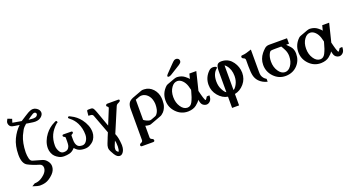

<svg xmlns="http://www.w3.org/2000/svg" viewBox="-57 -1539 4864 2634"><g transform="rotate(-20 2375.0 -222.0)"><path d="M139.2 -702.6 123.5 -652.8Q123.5 -650.9 126.5 -650.4L252 -628.9L329.6 -678.7Q386.7 -715.8 410.2 -723.6Q432.1 -731.9 451.7 -731.9Q478 -731.9 500.5 -716.8Q543.5 -690.9 545.4 -647.5Q545.4 -617.2 517.6 -590.8Q482.4 -557.6 424.3 -557.6Q410.2 -557.6 394.5 -559.6L325.7 -569.8Q306.2 -572.8 296.4 -574.7Q254.9 -540.5 236.8 -509Q218.8 -477.5 201.2 -439.5Q159.2 -343.8 156.2 -205.6Q156.2 -159.7 165.8 -117.7Q175.3 -75.7 205.1 -67.4L338.9 -29.3Q377.4 -16.6 404.3 18.6Q431.6 53.2 432.1 93.8Q432.1 152.8 385.3 201.2Q356 231.4 322.8 252.4Q269.5 288.1 192.9 288.1Q185.1 288.1 177.2 287.6Q163.1 286.6 147.9 282.2L83 262.2L129.4 234.4H141.1Q180.2 231.9 215.8 212.4Q250 193.4 276.9 167.5Q319.8 126 321.8 79.6Q321.3 31.7 279.8 18.6Q184.1 -9.3 116.7 -45.4Q50.8 -80.6 50.8 -208.5Q50.8 -210.4 50.8 -210.9Q51.8 -341.3 96.4 -434.3Q141.1 -527.3 207 -588.4L139.6 -598.6Q121.1 -602.1 102.5 -606.4Q61 -619.6 56.6 -668.9Q56.6 -691.4 78.1 -726.6ZM346.2 -613.3 415 -607.9Q446.8 -607.9 463.4 -621.3Q480 -634.8 480 -649.9Q478 -674.8 451.7 -676.8Q433.6 -676.8 389.9 -645.3Q346.2 -613.8 346.2 -613.3Z M635.7 24.4Q594.2 24.4 562.3 7.3Q530.3 -9.8 510.3 -29.8Q489.7 -48.8 475.3 -83.3Q460.9 -117.7 460.9 -155.3Q460.9 -206.5 480 -255.9Q499 -305.2 531.2 -347.2Q586.9 -419.9 664.1 -456.5Q673.3 -460.9 683.6 -466.8Q688.5 -468.3 692.4 -468.3Q708.5 -468.3 708.5 -441.9Q700.7 -441.9 689.9 -432.1Q626 -375 595.7 -310.1Q564.5 -243.2 564.5 -156.2Q564.5 -128.9 572.8 -105Q581.1 -81.1 592.3 -64Q613.3 -30.3 651.9 -30.3Q700.7 -30.3 720.7 -59.1Q734.4 -78.6 738 -98.6Q741.7 -118.7 741.7 -153.3V-207Q741.7 -220.2 725.6 -225.8Q709.5 -231.4 709.5 -245.6Q709.5 -261.7 728.5 -261.7L838.9 -260.3Q857.9 -260.3 857.9 -244.1Q857.9 -230 841.8 -224.4Q825.7 -218.8 825.7 -205.6V-145Q825.7 -87.4 850.6 -56.2Q871.1 -30.3 921.4 -30.3Q957 -30.3 981 -64Q1009.3 -103.5 1009.3 -156.2Q1009.3 -248.5 970.7 -326.2Q938 -390.1 884.3 -431.2Q864.7 -445.3 864.7 -451.7Q864.7 -468.3 880.9 -468.3Q884.8 -468.3 889.6 -466.8Q899.9 -460.9 909.2 -456.5Q986.8 -419.9 1042 -347.2Q1073.7 -305.2 1093.3 -255.9Q1112.8 -206.5 1112.8 -155.3Q1112.8 -117.7 1098.1 -83.3Q1083.5 -48.8 1063.5 -29.8Q1043 -9.8 1011 7.3Q979 24.4 938 24.4H936Q878.9 24.4 841.3 2.9Q825.7 -6.8 810.5 -21.5Q807.6 -23.9 798.8 -34.7L792 -35.6Q783.2 -25.4 778.8 -21.5Q749 7.3 711.7 15.9Q674.3 24.4 635.7 24.4Z M1403.3 -6.8Q1424.3 45.9 1430.2 133.8Q1431.2 144.5 1431.2 155.3Q1431.2 229.5 1392.1 266.1Q1376 280.8 1356.4 280.8Q1340.8 280.8 1321.8 270.5Q1303.7 259.8 1283.7 228.5Q1268.6 205.6 1253.4 174.3Q1238.8 145.5 1238.8 125.5V121.1Q1240.7 89.4 1253.2 60.8Q1265.6 32.2 1275.9 4.4Q1279.3 -6.3 1283.9 -16.8Q1288.6 -27.3 1293 -38.1L1310.1 -79.6L1205.6 -358.4Q1196.3 -379.9 1172.9 -381.3L1136.2 -384.3L1142.6 -447.3Q1142.6 -464.8 1164.6 -464.8H1202.1Q1229.5 -464.8 1242.2 -440.2Q1254.9 -415.5 1266.6 -382.8L1344.7 -165L1434.6 -385.3Q1436.5 -390.6 1436.5 -395Q1436.5 -397.9 1435.5 -400.4Q1432.6 -408.2 1426.3 -411.6Q1412.6 -418.5 1412.6 -429.2Q1412.6 -433.1 1414.1 -436Q1420.4 -451.7 1438.5 -451.7H1594.2Q1612.8 -451.7 1612.8 -437.5Q1612.8 -434.1 1611.3 -430.2Q1606.4 -419.4 1591.8 -413.3Q1577.1 -407.2 1566.4 -400.4Q1553.7 -392.1 1547.4 -376.5L1397 -21.5ZM1327.6 191.4Q1329.6 200.7 1347.2 216.3Q1352.5 221.7 1354.5 221.7Q1355.5 221.7 1358.9 216.8Q1370.6 197.3 1371.6 152.3V144.5Q1371.6 86.9 1362.3 60.5L1338.4 117.7Q1325.2 147.9 1325.2 172.4Q1325.2 182.1 1327.6 191.4Z M1822.8 180.2Q1822.8 204.1 1846.4 212.6Q1870.1 221.2 1870.1 239.7Q1870.1 259.3 1848.1 259.3H1687.5Q1665 259.3 1665 239.7Q1665 221.2 1689 212.6Q1712.9 204.1 1712.9 180.2V-275.9Q1712.9 -321.8 1729.2 -354.2Q1745.6 -386.7 1797.4 -408.2L1805.7 -411.1L1930.2 -457.5Q1946.8 -463.9 1960 -463.9Q1972.7 -463.9 1980.5 -463.4Q2052.2 -460.9 2105.5 -404.3Q2155.8 -349.1 2163.6 -271.5Q2165 -252.9 2165 -234.9Q2165 -208 2161.6 -183.6Q2155.3 -141.1 2129.4 -99.6Q2116.2 -77.1 2085 -53.7Q2072.8 -43.9 2057.6 -39.1Q2019.5 -24.4 1981.4 -10.3Q1943.4 3.9 1905.3 17.6Q1893.1 22 1881.8 22Q1851.6 20.5 1822.8 11.7ZM1822.8 -369.1V-74.7Q1837.9 -61.5 1865 -49.3Q1892.1 -37.1 1912.6 -36.1Q1919.9 -36.1 1928.2 -39.1Q1944.8 -44.9 1961.7 -51.3Q1978.5 -57.6 1996.1 -64.5Q2003.9 -67.4 2010.3 -73.7Q2037.6 -102.5 2047.4 -145Q2054.7 -179.2 2054.7 -212.4Q2054.7 -222.7 2054.2 -231.9Q2048.3 -297.9 2018.6 -338.4Q1988.8 -378.9 1945.8 -391.6Q1929.7 -396 1912.6 -396Q1907.2 -396 1902.3 -395.5Q1894 -394.5 1880.9 -390.6Q1871.1 -386.7 1850.8 -379.4Q1830.6 -372.1 1822.8 -369.1Z M2398.4 -525.4Q2374.5 -510.7 2358.4 -510.7Q2353.5 -510.7 2352.1 -511.7Q2339.4 -513.2 2339.4 -524.4Q2339.4 -534.7 2358.9 -554.7L2415.5 -613.3Q2427.2 -625 2458.3 -657.5Q2489.3 -689.9 2502.4 -697.8Q2515.6 -705.6 2529.8 -705.6Q2540.5 -705.6 2551.3 -701.2Q2576.7 -690.4 2576.7 -661.6Q2576.7 -645 2564.7 -633.3Q2552.7 -621.6 2542 -614.7ZM2459 -466.8Q2522.5 -463.9 2565.9 -430.7Q2609.4 -397.5 2616.7 -380.4L2622.1 -398.9Q2627.9 -423.3 2636.2 -454.6H2737.3Q2723.6 -398.9 2713.4 -356.7Q2703.1 -314.5 2677.2 -210.4Q2672.9 -193.8 2671.4 -188Q2679.2 -157.7 2685.8 -130.9Q2692.4 -104 2698.7 -85.4Q2714.4 -37.1 2722.2 -37.1Q2729 -37.1 2753.9 -78.1L2792.5 -80.1Q2792.5 -26.9 2771.2 -2.4Q2750 22 2721.7 25.9Q2717.3 26.4 2713.4 26.4Q2690.4 26.4 2668.9 11.7Q2644.5 -4.4 2635.7 -40Q2632.3 -54.7 2627.9 -71.3L2625 -80.1Q2625 -79.6 2626.5 -73.7Q2613.3 -46.4 2567.4 -10Q2521.5 26.4 2447.8 28.8H2440.9Q2342.8 28.8 2272.5 -43.9Q2201.7 -117.2 2201.7 -217.8V-219.2Q2202.1 -328.1 2283.2 -403.8Q2294.4 -414.1 2313.5 -420.7Q2332.5 -427.2 2367.7 -440.4Q2388.2 -448.2 2413.6 -457.5Q2439.9 -466.8 2457 -466.8ZM2582 -236.8Q2577.6 -251.5 2573.7 -268.1Q2569.8 -284.7 2565.4 -298.8Q2548.3 -349.1 2516.6 -380.6Q2484.9 -412.1 2448.2 -414.6H2442.9Q2394 -414.6 2358.4 -364.7Q2317.9 -309.1 2317.9 -226.6V-224.6Q2317.9 -143.6 2357.9 -84Q2396 -26.4 2448.2 -23.9H2454.1Q2500 -23.9 2526.4 -74.7Q2556.6 -134.3 2576.2 -214.4Q2580.1 -231 2582 -236.8Z M3127.9 -35.2Q3150.9 -43 3179 -93Q3207 -143.1 3207.5 -211.4Q3207.5 -311.5 3152.8 -373Q3134.8 -392.6 3128.4 -394H3127.9ZM3127.9 22.5V189H3025.9V24.9Q2947.8 12.7 2888.2 -58.6Q2830.1 -127.9 2830.1 -217.8V-219.2Q2830.6 -328.1 2911.6 -403.8Q2936 -425.8 2967.3 -425.8Q2975.1 -425.8 2983.9 -424.8Q3019.5 -418 3019.5 -403.8Q3019.5 -397.9 3013.2 -392.6Q2946.3 -339.8 2946.3 -226.6V-224.1Q2946.3 -157.2 2974.6 -104.5Q3002.4 -51.3 3025.9 -40.5V-350.6Q3025.9 -415 3045.4 -440.9Q3062 -462.9 3105 -462.9Q3118.2 -462.9 3133.8 -460.9Q3217.3 -449.7 3268.6 -377.4Q3319.8 -305.2 3321.3 -219.2V-216.3Q3321.3 -126.5 3265.1 -60.1Q3206.5 8.3 3127.9 22.5Z M3541.5 -150.4Q3541.5 -114.7 3546.9 -97.2Q3561 -50.8 3607.4 -23.4V18.1Q3535.2 1 3489.3 -46.9Q3457 -81.1 3444.1 -127.9Q3431.2 -174.8 3431.2 -270V-362.8Q3431.2 -387.2 3407.5 -395.8Q3383.8 -404.3 3383.8 -422.4Q3383.8 -442.4 3405.3 -442.4Q3434.6 -443.8 3464.4 -451.7Q3494.1 -459.5 3541.5 -475.6Z M3870.1 -371.6Q3813 -371.6 3797.9 -367.9Q3782.7 -364.3 3771.5 -343.8Q3744.1 -293.9 3744.1 -226.6V-224.6Q3744.1 -143.6 3784.2 -84Q3822.3 -26.4 3874.5 -23.9H3880.4Q3928.7 -23.9 3964.4 -73.7Q4004.9 -128.9 4005.4 -211.4Q4005.4 -262.2 3983.6 -306.4Q3961.9 -350.6 3947.3 -371.6ZM4060.5 -451.7V-371.6H4018.6Q4030.8 -359.9 4067.6 -320.6Q4104.5 -281.2 4106.4 -217.3V-210Q4106.4 -113.3 4043.9 -45.4Q3978 25.9 3873.5 28.8H3867.2Q3769 28.8 3698.7 -43.9Q3627.9 -117.2 3627.9 -217.8V-219.2Q3628.4 -307.1 3683.6 -376Q3703.6 -400.9 3731.2 -426.3Q3758.8 -451.7 3798.8 -451.7Z M4398.4 -466.8Q4461.9 -463.9 4505.4 -430.7Q4548.8 -397.5 4556.2 -380.4L4561.5 -398.9Q4567.4 -423.3 4575.7 -454.6H4676.8Q4663.1 -398.9 4652.8 -356.7Q4642.6 -314.5 4616.7 -210.4Q4612.3 -193.8 4610.8 -188Q4618.7 -157.7 4625.2 -130.9Q4631.8 -104 4638.2 -85.4Q4653.8 -37.1 4661.6 -37.1Q4668.5 -37.1 4693.4 -78.1L4731.9 -80.1Q4731.9 -26.9 4710.7 -2.4Q4689.5 22 4661.1 25.9Q4656.7 26.4 4652.8 26.4Q4629.9 26.4 4608.4 11.7Q4584 -4.4 4575.2 -40Q4571.8 -54.7 4567.4 -71.3L4564.5 -80.1Q4564.5 -79.6 4565.9 -73.7Q4552.7 -46.4 4506.8 -10Q4460.9 26.4 4387.2 28.8H4380.4Q4282.2 28.8 4211.9 -43.9Q4141.1 -117.2 4141.1 -217.8V-219.2Q4141.6 -328.1 4222.7 -403.8Q4233.9 -414.1 4252.9 -420.7Q4272 -427.2 4307.1 -440.4Q4327.6 -448.2 4353 -457.5Q4379.4 -466.8 4396.5 -466.8ZM4521.5 -236.8Q4517.1 -251.5 4513.2 -268.1Q4509.3 -284.7 4504.9 -298.8Q4487.8 -349.1 4456.1 -380.6Q4424.3 -412.1 4387.7 -414.6H4382.3Q4333.5 -414.6 4297.9 -364.7Q4257.3 -309.1 4257.3 -226.6V-224.6Q4257.3 -143.6 4297.4 -84Q4335.4 -26.4 4387.7 -23.9H4393.6Q4439.5 -23.9 4465.8 -74.7Q4496.1 -134.3 4515.6 -214.4Q4519.5 -231 4521.5 -236.8Z"/></g></svg>

Font: Caudex
Style: Bold
Weight: 700
Version: Version 1.01